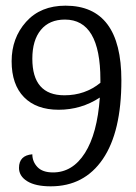

<svg xmlns="http://www.w3.org/2000/svg" viewBox="-20 -642 481 677"><path d="M211 -622Q408 -622 408 -359Q408 -177 342.5 -81Q277 15 159 15Q105 15 76 -3Q47 -21 47 -50Q47 -94 94 -98Q94 -72 112 -53Q130 -34 167 -34Q236 -34 279.5 -102.5Q323 -171 332 -298Q266 -255 187 -255Q108 -255 64.5 -299.5Q21 -344 21 -426Q21 -508 72 -565Q123 -622 211 -622ZM334 -361Q334 -573 209 -573Q154 -573 124 -536.5Q94 -500 94 -435Q94 -306 207 -306Q280 -306 334 -350Z"/></svg>

Font: Karma
Style: Regular
Weight: 400
Designer: Joana Correia
Foundry: Indian Type Foundry
Version: Version 1.202;PS 1.0;hotconv 1.0.78;makeotf.lib2.5.61930; tt